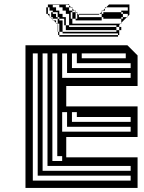

<svg xmlns="http://www.w3.org/2000/svg" viewBox="-20 -922 707 942"><path d="M105 0V-700H605L655 -650V-500H305V-400H655V-250H305V-150H655V0ZM597 -636V-660H381V-636ZM621 -588V-612H357V-660H333V-588ZM621 -540V-564H309V-660H285V-540ZM621 -324V-348H357V-372H333V-324ZM621 -276V-300H309V-372H285V-276ZM285 -132V-156H261V-660H237V-132ZM621 -84V-108H213V-660H189V-84ZM621 -36V-60H165V-660H141V-36ZM319 -870H335V-880L329 -886H319ZM359 -830V-856L353 -862H351V-864L345 -870H335V-862H351V-830ZM495 -886H501L495 -880V-870H485L495 -880ZM231 -862H239V-854H231ZM607 -838H603L607 -842V-854H583V-862H575V-870H607V-886H501L515 -900H615V-850L607 -842ZM465 -850H367V-854H469ZM583 -830V-838H575V-830ZM239 -838H231V-854H255V-838H263V-830H239ZM263 -830H271V-822H263ZM575 -774H565V-790H551V-798H319V-854H303V-870H287V-886H271V-900H239V-902H271V-900H303V-886H319V-896L315 -900H303V-902H319V-896L329 -886H335V-880L345 -870H351V-864L353 -862H359V-856L365 -850H367V-838H479V-822H351V-830H335V-862H327V-830H335V-806H571L565 -800V-790H575ZM551 -766V-774H303V-798H271V-806H263V-822H287V-798H295V-830H271V-838H263V-862H239V-870H215V-854H223V-842L227 -838H231V-834L235 -830H239V-826L243 -822H255V-810L259 -806H263V-802L265 -800V-798H287V-766ZM575 -806H571L575 -810V-830H487V-838H479V-854H469L479 -864V-870H485L479 -864V-854H487V-862H575V-854H583V-838H603L575 -810ZM559 -742H271V-750H265V-766H263V-802L259 -806H255V-810L243 -822H239V-826L235 -830H231V-834L227 -838H223V-842L215 -850V-854H207V-886H215V-870H223V-886H215V-900H239V-886H255V-870H271V-854H287V-838H303V-798H319V-790H551V-774H565V-750H559V-758H287V-766H271V-798H265V-766H271V-750H559Z"/></svg>

Font: Rubik Broken Fax
Style: Regular
Weight: 400
Designer: Hubert and Fischer, NaN
Foundry: Hubert and Fischer, NaN
Version: Version 2.201